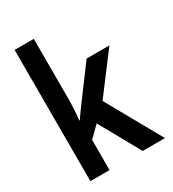

<svg xmlns="http://www.w3.org/2000/svg" viewBox="-184 -861 868 963"><g transform="rotate(-30 250.0 -380.0)"><path d="M53 0H164V-175L225 -235L356 0H485L307 -318L476 -542H344L214 -367C193 -338 176 -316 160 -291H157C162 -336 164 -375 164 -420V-760H53Z"/></g></svg>

Font: Noto Sans Mono ExtraCondensed SemiBold
Style: Regular
Weight: 600
Width: 2
Designer: Monotype Design Team
Foundry: Monotype Imaging Inc.
Version: Version 2.014